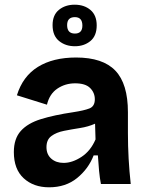

<svg xmlns="http://www.w3.org/2000/svg" viewBox="-20 -784 627 818"><path d="M189 14Q123 14 81 -24.5Q39 -63 39 -136Q39 -193 68.5 -226Q98 -259 154.5 -276.5Q211 -294 292 -306Q338 -313 361 -322Q384 -331 384 -361Q384 -389 364 -409Q344 -429 300 -429Q258 -429 224.5 -406.5Q191 -384 180 -338L52 -378Q77 -459 141.5 -499Q206 -539 304 -539Q418 -539 471.5 -483Q525 -427 525 -306V-217Q525 -108 537 0H410Q405 -25 402 -57Q399 -89 397 -122H379Q357 -65 308.5 -25.5Q260 14 189 14ZM251 -90Q288 -90 327 -115.5Q366 -141 387 -190L385 -257Q356 -244 320.5 -238.5Q285 -233 252.5 -226.5Q220 -220 199 -204.5Q178 -189 178 -157Q178 -126 198.5 -108Q219 -90 251 -90ZM299 -587Q259 -587 231.5 -609.5Q204 -632 204 -677Q204 -720 231 -742Q258 -764 298 -764Q339 -764 365.5 -741.5Q392 -719 392 -676Q392 -631 365 -609Q338 -587 299 -587ZM299 -641Q331 -641 331 -675Q331 -711 299 -711Q266 -711 266 -677Q266 -641 299 -641Z"/></svg>

Font: Bricolage Grotesque 12pt Bricolage Grotesque 10pt Regular
Style: Bold
Weight: 700
Designer: Mathieu Triay
Foundry: Atelier Triay
Version: Version 1.001; ttfautohint (v1.8.4.7-5d5b);gftools[0.9.33.de